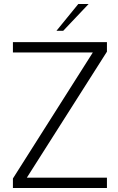

<svg xmlns="http://www.w3.org/2000/svg" viewBox="-20 -946 596 966"><path d="M45 -48 447 -682H45V-734H518V-686L115 -52H518V0H45ZM374 -926H426L298 -791H264Z"/></svg>

Font: Exo Light
Style: Regular
Weight: 300
Designer: Natanael Gama
Foundry: Natanael Gama
Version: Version 1.500; ttfautohint (v1.6)